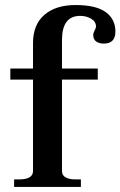

<svg xmlns="http://www.w3.org/2000/svg" viewBox="-20 -742 478 762"><path d="M438 -617Q438 -569 392 -569Q373 -569 361.5 -577.5Q350 -586 350 -603Q350 -611 355.5 -621Q361 -631 361 -637Q361 -656 342 -667.5Q323 -679 298 -679Q226 -679 226 -583V-470H368V-426H226V-63Q226 -46 240.5 -38Q255 -30 279 -30H301V0H36V-30H57Q82 -30 96.5 -38Q111 -46 111 -63V-426H21V-470H111V-571Q111 -644 156 -683Q201 -722 280 -722Q361 -722 399.5 -694Q438 -666 438 -617Z"/></svg>

Font: Taviraj Medium
Style: Regular
Weight: 500
Designer: Katatrad Team
Foundry: CadsonDemak
Version: Version 1.001